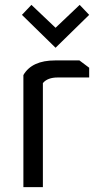

<svg xmlns="http://www.w3.org/2000/svg" viewBox="-20 -768 412 788"><path d="M76 0V-460Q111 -520 206 -520H306L346 -490V-450H217Q175 -450 156 -427V0ZM70 -707 109 -748 208 -654 307 -748 346 -707 208 -572Z"/></svg>

Font: Oxanium ExtraLight
Style: Regular
Weight: 400
Version: Version 2.000